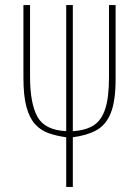

<svg xmlns="http://www.w3.org/2000/svg" viewBox="-20 -734 546 754"><path d="M240 0V-195Q202 -200 171 -211Q140 -222 118 -246Q96 -270 84 -313.5Q72 -357 72 -429V-714H98V-434Q98 -328 127 -275.5Q156 -223 240 -219V-714H266V-219Q317 -222 348 -242Q379 -262 393.5 -307Q408 -352 408 -431V-714H434V-424Q434 -337 415 -290Q396 -243 358.5 -222.5Q321 -202 266 -195V0Z"/></svg>

Font: Noto Sans ExtraCondensed Thin
Style: Regular
Weight: 100
Width: 2
Designer: Monotype Design Team
Foundry: Monotype Imaging Inc.
Version: Version 2.013; ttfautohint (v1.8.4.7-5d5b)